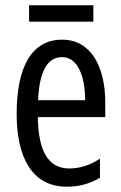

<svg xmlns="http://www.w3.org/2000/svg" viewBox="-20 -696 458 726"><path d="M333 -676H90V-614H333ZM215 -546C102 -546 43 -447 43 -265C43 -109 96 10 233 10C279 10 320 -1 358 -24V-96C318 -70 281 -59 242 -59C163 -59 125 -123 123 -253H378V-309C378 -442 325 -546 215 -546ZM215 -480C275 -480 302 -405 302 -317H124C129 -428 160 -480 215 -480Z"/></svg>

Font: Noto Sans Devanagari ExtraCondensed
Style: Regular
Weight: 400
Width: 2
Designer: Jelle Bosma - Monotype Design Team
Foundry: Monotype Imaging Inc.
Version: Version 2.004